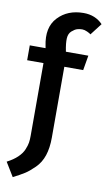

<svg xmlns="http://www.w3.org/2000/svg" viewBox="-102 -771 583 1043"><g transform="rotate(10 189.0 -249.5)"><path d="M378 -679 328 -614Q323 -619 307.5 -626Q292 -633 280 -633Q265 -633 252 -629Q239 -625 223 -611Q207 -597 205.5 -570.5Q204 -544 213 -499V-498H337L323 -416H219V-25Q219 32 205 74Q191 116 161.5 145Q132 174 109 188.5Q86 203 47 223L0 146Q35 128 57.5 106.5Q80 85 89.5 62Q99 39 101.5 23Q104 7 104 -14V-416H14V-498H101Q99 -506 99 -509Q78 -609 131 -665.5Q184 -722 272 -722Q337 -722 378 -679Z"/></g></svg>

Font: Amaranth
Style: Regular
Weight: 400
Designer: Gesine Todt
Foundry: Gesine Todt
Version: Version 1.000